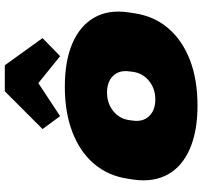

<svg xmlns="http://www.w3.org/2000/svg" viewBox="-42 -808 862 819"><g transform="rotate(-90 389.5 -398.0)"><path d="M349 13Q240 13 165 -19.5Q90 -52 56 -112.5Q22 -173 33 -257L37 -283Q49 -367 100 -427.5Q151 -488 235.5 -520.5Q320 -553 429 -553Q540 -553 615 -520.5Q690 -488 724.5 -427.5Q759 -367 747 -283L743 -257Q731 -173 679.5 -112.5Q628 -52 544 -19.5Q460 13 349 13ZM375 -167Q421 -167 454 -193.5Q487 -220 493 -262L495 -278Q501 -321 476 -347Q451 -373 404 -373Q374 -373 349 -361Q324 -349 307.5 -328Q291 -307 287 -278L285 -262Q279 -220 304 -193.5Q329 -167 375 -167ZM249 -648 410 -809H521L637 -648L560 -573L445 -666L304 -573Z"/></g></svg>

Font: Pathway Extreme 8pt Thin 12pt Black
Style: Italic
Weight: 900
Italic angle: -8°
Version: Version 1.001;gftools[0.9.26]